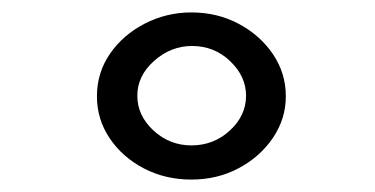

<svg xmlns="http://www.w3.org/2000/svg" viewBox="-20 -659 603 309"><path d="M288 -370Q246 -370 211.5 -388Q177 -406 156.5 -436.5Q136 -467 136 -504Q136 -542 157 -572.5Q178 -603 213 -621Q248 -639 288 -639Q330 -639 364.5 -620.5Q399 -602 419.5 -571.5Q440 -541 440 -504Q440 -468 419.5 -437.5Q399 -407 364.5 -388.5Q330 -370 288 -370ZM288 -425Q324 -425 350 -449Q376 -473 376 -505Q376 -536 350.5 -560.5Q325 -585 289 -585Q255 -585 228 -561Q201 -537 201 -505Q201 -473 227 -449Q253 -425 288 -425Z"/></svg>

Font: Inconsolata SemiExpanded Thin
Style: Regular
Weight: 100
Width: 6
Monospace: yes
Designer: Raph Levien, Cyreal, Brenton Simpson
Foundry: Raph Levien, Cyreal, Google
Version: Version 3.100; ttfautohint (v1.8.4.7-5d5b)